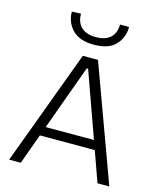

<svg xmlns="http://www.w3.org/2000/svg" viewBox="-136 -1050 955 1147"><g transform="rotate(15 341.0 -477.0)"><path d="M31.5 0Q53 -57.5 76.5 -121Q100 -184.5 121.5 -242L212 -486.5Q236.5 -552 256.2 -605.5Q276 -659 296 -713H390Q410 -658 429.5 -605Q449 -552 473 -486L563 -240.5Q584.5 -181.5 607.5 -119.2Q630.5 -57 651 0H578Q561.5 -45.5 544.5 -93.5Q527.5 -141.5 511 -187.5H171.5Q154.5 -141 137.2 -93.2Q120 -45.5 103.5 0ZM199 -263.5Q196 -254.5 192 -244.5H490.5Q488 -252.5 485 -260L346.5 -647H338.5ZM341.5 -794Q252.5 -794 208.5 -839.8Q164.5 -885.5 164.5 -951L220.5 -953.5Q220.5 -900 251.5 -870.5Q282.5 -841 341.5 -841Q402 -841 432.2 -870.2Q462.5 -899.5 462.5 -951H518.5Q518.5 -885.5 475.8 -839.8Q433 -794 341.5 -794Z"/></g></svg>

Font: Commissioner Light
Style: Regular
Weight: 300
Designer: Kostas Bartsokas
Foundry: Kostas Bartsokas
Version: Version 1.000; ttfautohint (v1.8.3)